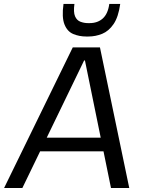

<svg xmlns="http://www.w3.org/2000/svg" viewBox="-50 -936 710 956"><path d="M312.3 -700H447.7L593.6 0H502.6L372.9 -635.1H368.9L61.4 0H-29.6ZM141 -250.4H492.5L482.9 -182.6H131.5ZM379.3 -754.2Q344.6 -754.2 314.9 -766.6Q285.3 -778.9 271.1 -814.3Q256.9 -849.6 266.2 -916.5H320.6Q314.9 -875.4 323.7 -854.9Q332.5 -834.5 350.7 -827.7Q368.9 -820.9 388.2 -820.9H395.9Q436.2 -820.9 461.8 -844.1Q487.5 -867.2 494.2 -916.5H548.6Q539.6 -851.3 515.6 -816.2Q491.7 -781.1 458.9 -767.7Q426 -754.2 389.6 -754.2Z"/></svg>

Font: Pathway Extreme 8pt Thin
Style: Italic
Weight: 100
Italic angle: -8°
Designer: Eduardo Rodriguez Tunni
Foundry: Eduardo Rodriguez Tunni
Version: Version 1.000